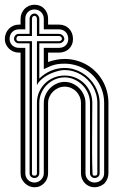

<svg xmlns="http://www.w3.org/2000/svg" viewBox="-62 -791 502 811"><path d="M17.3 -568.8Q5.9 -568.8 -4.8 -573.1Q-15.4 -577.4 -23.6 -585.1Q-31.7 -592.8 -36.6 -603.3Q-41.5 -613.8 -41.5 -626.5Q-41.5 -639.2 -36.9 -650.3Q-32.2 -661.4 -24.3 -669.6Q-16.4 -677.7 -5.6 -682.4Q5.1 -687 17.3 -687H24.9V-711.9Q24.9 -724.4 29.5 -735.1Q34.2 -745.8 42.1 -753.9Q50 -762 60.8 -766.5Q71.5 -771 84 -771Q96.7 -771 107.2 -766.5Q117.7 -762 125.2 -753.9Q132.8 -745.8 137 -735.1Q141.1 -724.4 141.1 -711.9V-687H187.7Q200.4 -687 211.2 -682.5Q221.9 -678 229.7 -669.9Q237.5 -661.9 241.9 -650.8Q246.3 -639.6 246.3 -626.5Q246.3 -613.5 241.8 -602.9Q237.3 -592.3 229.4 -584.7Q221.4 -577.1 210.7 -573Q200 -568.8 187.7 -568.8H141.1V-529.1Q158.4 -535.2 175.7 -538.6Q192.9 -542 210.9 -542Q236.8 -542 260.7 -535.4Q284.7 -528.8 305.2 -516.8Q325.7 -504.9 342.4 -488Q359.1 -471.2 371.1 -450.4Q383.1 -429.7 389.5 -405.8Q396 -381.8 396 -356V-59.1Q396 -47.6 391.7 -36.5Q387.5 -25.4 379.9 -17.1Q376.2 -13.4 371.2 -10.3Q366.2 -7.1 360.6 -4.8Q355 -2.4 349.1 -1.2Q343.3 0 337.9 0Q325.4 0 314.9 -4.5Q304.4 -9 296.6 -17.1Q288.8 -25.1 284.4 -35.9Q280 -46.6 280 -59.1V-356Q280 -370.1 274.5 -382.8Q269 -395.5 259.8 -404.8Q250.5 -414.1 237.8 -419.6Q225.1 -425 210.9 -425Q197 -425 184.4 -419.4Q171.9 -413.8 162.2 -404.4Q152.6 -395 146.9 -382.4Q141.1 -369.9 141.1 -356V-59.1Q141.1 -47.1 136.8 -36.4Q132.6 -25.6 124.9 -17.6Q117.2 -9.5 106.8 -4.8Q96.4 0 84 0Q72.8 0 62 -4.4Q51.3 -8.8 43 -17.1Q33.9 -26.1 29.4 -36.1Q24.9 -46.1 24.9 -59.1V-568.8ZM44.9 -59.1Q44.9 -50.8 47.9 -43.7Q50.8 -36.6 55.9 -31.4Q61 -26.1 68.2 -23.1Q75.4 -20 84 -20Q91.8 -20 98.9 -23.2Q106 -26.4 111.3 -31.7Q116.7 -37.1 119.9 -44.2Q123 -51.3 123 -59.1V-356Q123 -374.3 130.4 -390.5Q137.7 -406.7 149.8 -418.8Q161.9 -430.9 177.7 -438Q193.6 -445.1 210.9 -445.1Q229.2 -445.1 245.4 -437.6Q261.5 -430.2 273.4 -417.8Q285.4 -405.5 292.2 -389.4Q299.1 -373.3 299.1 -356V-59.1Q299.1 -50.8 302 -43.7Q304.9 -36.6 310.2 -31.4Q315.4 -26.1 322.5 -23.1Q329.6 -20 337.9 -20Q346.2 -20 353.5 -23.1Q360.8 -26.1 366.2 -31.4Q371.6 -36.6 374.8 -43.7Q377.9 -50.8 377.9 -59.1V-356Q377.9 -379.2 371.9 -400.5Q366 -421.9 355.1 -440.3Q344.2 -458.7 329 -473.9Q313.7 -489 295.2 -499.6Q276.6 -510.3 255.2 -516.1Q233.9 -522 210.9 -522Q196.3 -522 185.5 -520.6Q174.8 -519.3 165.2 -516.5Q155.5 -513.7 145.6 -509.3Q135.7 -504.9 123 -499V-588.9H188Q196.3 -588.9 203.2 -591.6Q210.2 -594.2 215.3 -599.2Q220.5 -604.2 223.4 -611.1Q226.3 -617.9 226.3 -626.5Q226.3 -635.3 223.5 -642.7Q220.7 -650.1 215.6 -655.5Q210.4 -660.9 203.4 -663.9Q196.3 -667 187.7 -667H123V-711.9Q123 -720.2 120 -727.3Q116.9 -734.4 111.7 -739.6Q106.4 -744.9 99.4 -747.9Q92.3 -751 84 -751Q75.4 -751 68.2 -748.2Q61 -745.4 55.9 -740.2Q50.8 -735.1 47.9 -727.9Q44.9 -720.7 44.9 -711.9V-667H17.3Q8.8 -667 1.6 -663.9Q-5.6 -660.9 -10.7 -655.5Q-15.9 -650.1 -18.7 -642.7Q-21.5 -635.3 -21.5 -626.5Q-21.5 -617.9 -18.3 -611.1Q-15.1 -604.2 -9.8 -599.2Q-4.4 -594.2 2.7 -591.6Q9.8 -588.9 17.6 -588.9H44.9ZM358.9 -59.1Q358.9 -50 352.7 -44.6Q346.4 -39.1 337.9 -39.1Q329.6 -39.1 323.9 -44.9Q318.1 -50.8 318.1 -59.1V-356Q318.1 -377.4 309.6 -397Q301 -416.5 286.4 -431.4Q271.7 -446.3 252.2 -455.2Q232.7 -464.1 210.9 -464.1Q189 -464.1 169.4 -455.3Q149.9 -446.5 135.4 -431.8Q120.8 -417 112.4 -397.3Q104 -377.7 104 -356V-59.1Q104 -50.8 98.1 -44.9Q92.3 -39.1 84 -39.1Q75 -39.1 69 -44.6Q63 -50 63 -59.1V-607.9H17.1Q12.9 -607.9 9.4 -609.5Q5.9 -611.1 3.2 -613.8Q0.5 -616.5 -1.1 -619.8Q-2.7 -623 -2.7 -626.5Q-2.7 -635 2.7 -641.5Q8.1 -647.9 17.1 -647.9H63V-711.9Q63 -716.1 64.6 -720Q66.2 -723.9 69 -727.1Q71.8 -730.2 75.7 -732.1Q79.6 -733.9 84 -733.9Q88.1 -733.9 91.8 -731.8Q95.5 -729.7 98.1 -726.6Q100.8 -723.4 102.4 -719.5Q104 -715.6 104 -711.9V-647.9H187.5Q191.7 -647.9 195.7 -646.1Q199.7 -644.3 202.8 -641.4Q205.8 -638.4 207.8 -634.5Q209.7 -630.6 209.7 -626.5Q209.7 -622.6 207.6 -619.3Q205.6 -616 202.4 -613.4Q199.2 -610.8 195.2 -609.4Q191.2 -607.9 187.5 -607.9H104V-459Q125.2 -480.2 153 -492.1Q180.7 -503.9 210.9 -503.9Q231.4 -503.9 250.4 -498.3Q269.3 -492.7 285.8 -482.7Q302.2 -472.7 315.7 -458.9Q329.1 -445.1 338.7 -428.6Q348.4 -412.1 353.6 -393.7Q358.9 -375.2 358.9 -356ZM349.1 -356Q349.1 -375.2 344 -393.1Q338.9 -410.9 329.7 -426.4Q320.6 -441.9 307.7 -454.5Q294.9 -467 279.7 -476.1Q264.4 -485.1 246.9 -490.1Q229.5 -495.1 210.9 -495.1Q203.1 -495.1 192.7 -493.2Q182.4 -491.2 171 -487.5Q159.7 -483.9 147.9 -478.4Q136.2 -472.9 125.9 -465.8Q115.5 -458.7 107.1 -450Q98.6 -441.2 94 -430.9V-616.9H187.7Q191.4 -616.9 195.6 -619.9Q199.7 -622.8 199.7 -626.5Q199.7 -632.1 195.9 -635.5Q192.1 -638.9 187.7 -638.9H94V-711.9Q94 -715.8 91.3 -720Q88.6 -724.1 84 -724.1Q78.6 -724.1 75.8 -720.3Q73 -716.6 73 -711.9V-638.9H17.3Q12 -638.9 9.6 -635.1Q7.3 -631.3 7.3 -626.5Q7.3 -621.3 10.5 -619.1Q13.7 -616.9 17.3 -616.9H73V-59.1Q73 -53 75.8 -51Q78.6 -49.1 84 -49.1Q88.6 -49.1 91.3 -51.4Q94 -53.7 94 -59.1V-356Q94 -380.9 103.1 -402Q112.3 -423.1 128.2 -438.7Q144 -454.3 165.3 -463.1Q186.5 -471.9 210.9 -471.9Q235.4 -471.9 256.6 -463.1Q277.8 -454.3 293.7 -438.7Q309.6 -423.1 318.7 -402Q327.9 -380.9 327.9 -356Q327.9 -350.1 327.8 -334.5Q327.6 -318.8 327.5 -297.1Q327.4 -275.4 327.3 -249.5Q327.1 -223.6 327 -197.1Q326.9 -170.7 327 -145.5Q327.1 -120.4 327.5 -100.2Q327.9 -80.1 328.5 -66.9Q329.1 -53.7 330.1 -51Q332.3 -49.6 334 -49.3Q335.7 -49.1 337.9 -49.1Q343.3 -49.1 346.2 -51Q349.1 -53 349.1 -59.1Z"/></svg>

Font: TafelwerkOT
Style: Regular
Weight: 400
Designer: Peter Wiegel
Foundry: Peter Wiegel, based on an original design named Oxford by Christine Lord, 1969
Version: Version 1.000